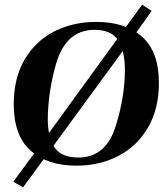

<svg xmlns="http://www.w3.org/2000/svg" viewBox="-20 -701 717 824"><path d="M39 -254Q39 -366 86 -446Q133 -526 213.5 -566.5Q294 -607 393 -607Q518 -607 590 -543Q662 -479 662 -345Q662 -234 615 -153.5Q568 -73 487.5 -31.5Q407 10 308 10Q184 10 111.5 -54.5Q39 -119 39 -254ZM477 -161Q516 -287 516 -401Q516 -481 487.5 -527Q459 -573 386 -573Q262 -573 220 -425Q186 -305 185 -188Q186 -109 215 -67Q244 -25 317 -25Q435 -25 477 -161ZM118 -31 590 -681 631 -654 561 -556 79 103 37 79Z"/></svg>

Font: Unna
Style: Bold Italic
Weight: 700
Italic angle: -8.05°
Designer: Jorge de Buen Unna
Foundry: Omnibus-Type
Version: Version 2.008